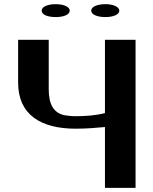

<svg xmlns="http://www.w3.org/2000/svg" viewBox="-20 -902 735 922"><path d="M67 -506C67 -350 177 -284 344 -284C393 -284 442 -288 484 -292V0H631V-711H484V-359C443 -348 393 -344 344 -344C323 -344 304 -346 288 -349C236 -361 214 -403 214 -473V-711H67ZM180 -851C180 -831 209 -820 248 -820C286 -820 315 -832 315 -851C315 -869 286 -882 248 -882C210 -882 180 -870 180 -851ZM418 -851C418 -832 447 -820 486 -820C524 -820 553 -832 553 -851C553 -869 524 -882 486 -882C448 -882 418 -870 418 -851Z"/></svg>

Font: Aerodynamic
Style: Regular
Weight: 500
Designer: Google
Version: Version 2.000980; 2014